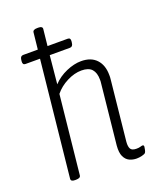

<svg xmlns="http://www.w3.org/2000/svg" viewBox="-141 -838 766 929"><g transform="rotate(-20 242.5 -373.0)"><path d="M401 6Q381 6 364 -2Q347 -10 337.5 -30Q328 -50 331 -86L363 -395Q364 -400 364 -405Q364 -410 364 -414Q364 -449 347.5 -467.5Q331 -486 294 -486Q258 -486 219.5 -466.5Q181 -447 156 -416L114 -12Q113 2 90 2H84Q63 2 64 -12L126 -608H51Q36 -608 38 -627L39 -635Q41 -653 56 -653H131L140 -738Q141 -752 164 -752H170Q191 -752 190 -738L181 -653H285Q300 -653 298 -635L297 -627Q295 -608 280 -608H176L162 -463Q191 -494 231.5 -511.5Q272 -529 308 -529Q359 -529 386.5 -499.5Q414 -470 414 -419Q414 -414 414 -408.5Q414 -403 413 -397L381 -87Q379 -63 386 -51Q393 -39 416 -39Q429 -39 436.5 -41.5Q444 -44 449 -44Q455 -44 455 -35Q454 -27 452 -18.5Q450 -10 447 -6Q443 -1 428.5 2.5Q414 6 401 6Z"/></g></svg>

Font: Asap Condensed Condensed ExtraLight
Style: Italic
Weight: 200
Width: 3
Italic angle: -6°
Designer: Pablo Cosgaya
Foundry: Omnibus-Type
Version: Version 3.001; ttfautohint (v1.8.4.7-5d5b)